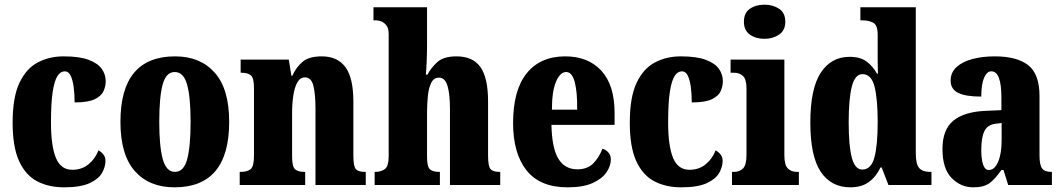

<svg xmlns="http://www.w3.org/2000/svg" viewBox="-20 -791 4539 821"><path d="M254 10Q188 10 138.5 -16Q89 -42 61.5 -102.5Q34 -163 34 -266Q34 -375 63 -436.5Q92 -498 141.5 -524Q191 -550 252 -550Q320 -550 359.5 -535Q399 -520 415.5 -496Q432 -472 432 -444Q432 -423 423 -402Q414 -381 385.5 -367Q357 -353 299 -353Q299 -389 295 -419Q291 -449 282 -467.5Q273 -486 257 -486Q239 -486 226 -466.5Q213 -447 205.5 -399.5Q198 -352 198 -267Q198 -167 219 -116Q240 -65 289 -65Q330 -65 358.5 -88.5Q387 -112 401 -148Q414 -141 422.5 -130Q431 -119 431 -103Q431 -78 416.5 -52Q402 -26 363.5 -8Q325 10 254 10Z M726 10Q618 10 556.5 -59.5Q495 -129 495 -270Q495 -550 729 -550Q836 -550 898 -480.5Q960 -411 960 -270Q960 10 726 10ZM728 -56Q766 -56 780.5 -110.5Q795 -165 795 -270Q795 -376 780 -429.5Q765 -483 727 -483Q690 -483 675.5 -429.5Q661 -376 661 -270Q661 -165 676 -110.5Q691 -56 728 -56Z M1005 0V-56H1009Q1038 -56 1052 -68Q1066 -80 1066 -124V-416Q1066 -457 1053 -468.5Q1040 -480 1013 -480H1009V-536H1215L1226 -467H1230Q1246 -503 1273.5 -526.5Q1301 -550 1356 -550Q1423 -550 1457 -504Q1491 -458 1491 -357V-126Q1491 -80 1501.5 -68Q1512 -56 1540 -56H1544V0H1329V-325Q1329 -389 1320 -424.5Q1311 -460 1284 -460Q1263 -460 1251 -438Q1239 -416 1234 -381Q1229 -346 1229 -306V-121Q1229 -79 1241.5 -67.5Q1254 -56 1282 -56H1285V0Z M1582 0V-56H1585Q1609 -56 1625.5 -68Q1642 -80 1642 -124V-645Q1642 -671 1631.5 -683.5Q1621 -696 1609 -700Q1597 -704 1590 -704H1577V-760H1806V-599Q1806 -562 1804.5 -527.5Q1803 -493 1801 -472H1808Q1823 -501 1850 -525.5Q1877 -550 1932 -550Q2002 -550 2034.5 -504Q2067 -458 2067 -357V-126Q2067 -80 2077.5 -68Q2088 -56 2116 -56H2119V0H1904V-325Q1904 -389 1893.5 -424Q1883 -459 1857 -459Q1835 -459 1824 -437Q1813 -415 1809.5 -380Q1806 -345 1806 -306V-121Q1806 -79 1818 -67.5Q1830 -56 1858 -56H1861V0Z M2407 10Q2289 10 2231.5 -62.5Q2174 -135 2174 -265Q2174 -406 2232.5 -478Q2291 -550 2397 -550Q2495 -550 2551.5 -488.5Q2608 -427 2608 -308V-257H2338Q2340 -158 2367.5 -112.5Q2395 -67 2449 -67Q2492 -67 2517 -92.5Q2542 -118 2556 -155Q2571 -151 2581.5 -139Q2592 -127 2592 -109Q2592 -82 2573.5 -54.5Q2555 -27 2514.5 -8.5Q2474 10 2407 10ZM2448 -322Q2449 -398 2437.5 -440.5Q2426 -483 2401 -483Q2375 -483 2357.5 -441.5Q2340 -400 2340 -322Z M2893 10Q2827 10 2777.5 -16Q2728 -42 2700.5 -102.5Q2673 -163 2673 -266Q2673 -375 2702 -436.5Q2731 -498 2780.5 -524Q2830 -550 2891 -550Q2959 -550 2998.5 -535Q3038 -520 3054.5 -496Q3071 -472 3071 -444Q3071 -423 3062 -402Q3053 -381 3024.5 -367Q2996 -353 2938 -353Q2938 -389 2934 -419Q2930 -449 2921 -467.5Q2912 -486 2896 -486Q2878 -486 2865 -466.5Q2852 -447 2844.5 -399.5Q2837 -352 2837 -267Q2837 -167 2858 -116Q2879 -65 2928 -65Q2969 -65 2997.5 -88.5Q3026 -112 3040 -148Q3053 -141 3061.5 -130Q3070 -119 3070 -103Q3070 -78 3055.5 -52Q3041 -26 3002.5 -8Q2964 10 2893 10Z M3249 -625Q3212 -625 3186.5 -643Q3161 -661 3161 -698Q3161 -736 3186.5 -753.5Q3212 -771 3249 -771Q3285 -771 3311.5 -753.5Q3338 -736 3338 -698Q3338 -661 3311.5 -643Q3285 -625 3249 -625ZM3110 0V-56H3119Q3143 -56 3157.5 -71Q3172 -86 3172 -129V-413Q3172 -452 3157 -466Q3142 -480 3119 -480H3104V-536H3334V-127Q3334 -85 3349 -70.5Q3364 -56 3387 -56H3396V0Z M3616 10Q3534 10 3489.5 -56.5Q3445 -123 3445 -267Q3445 -412 3489.5 -480Q3534 -548 3613 -548Q3659 -548 3686 -527.5Q3713 -507 3730 -476H3734Q3733 -499 3733 -529Q3733 -559 3733 -588V-643Q3733 -684 3713.5 -694Q3694 -704 3667 -704H3659V-760H3896V-135Q3896 -89 3910.5 -72.5Q3925 -56 3956 -56H3963V0H3779L3750 -75H3745Q3726 -35 3695 -12.5Q3664 10 3616 10ZM3667 -66Q3705 -66 3719 -117.5Q3733 -169 3733 -269Q3733 -368 3719.5 -421Q3706 -474 3668 -474Q3636 -474 3622.5 -421Q3609 -368 3609 -268Q3609 -167 3622.5 -116.5Q3636 -66 3667 -66Z M4142 10Q4088 10 4049 -30Q4010 -70 4010 -154Q4010 -236 4056 -274.5Q4102 -313 4194 -317L4262 -320V-374Q4262 -486 4219 -486Q4200 -486 4188 -458.5Q4176 -431 4176 -378Q4109 -378 4077 -394Q4045 -410 4045 -446Q4045 -482 4071 -505Q4097 -528 4139.5 -539Q4182 -550 4233 -550Q4329 -550 4377 -512Q4425 -474 4425 -380V-126Q4425 -86 4436 -71Q4447 -56 4475 -56H4478V0H4291L4271 -64H4262Q4234 -24 4210 -7Q4186 10 4142 10ZM4208 -64Q4233 -64 4248 -99Q4263 -134 4263 -191V-265L4238 -262Q4203 -258 4189.5 -230.5Q4176 -203 4176 -150Q4176 -109 4184 -86.5Q4192 -64 4208 -64Z"/></svg>

Font: Noto Serif Armenian ExtraCondensed Black
Style: Regular
Weight: 900
Width: 2
Designer: Monotype Design Team
Foundry: Monotype Imaging Inc.
Version: Version 2.008; ttfautohint (v1.8.4.7-5d5b)